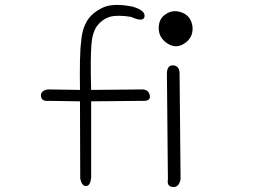

<svg xmlns="http://www.w3.org/2000/svg" viewBox="-20 -748 1040 773"><path d="M508 -680Q452 -689 421 -680Q391 -670 371 -644Q361 -630 355.5 -611.5Q350 -593 348 -568Q346 -544 345.5 -498.5Q345 -453 347 -386L555 -388Q579 -386 583 -364Q588 -340 553 -342L347 -340V-34Q344 1 326 1Q309 1 303 -29L302 -340L176 -342Q147 -339 145 -361Q143 -384 174 -388L302 -386Q301 -456 302 -505.5Q303 -555 307 -583Q309 -611 316.5 -633Q324 -655 335 -671Q358 -702 400 -720Q442 -736 515 -721Q565 -706 562 -682Q558 -657 508 -680ZM724 -574Q689 -550 654 -573Q619 -596 619 -635Q619 -674 649 -692Q678 -711 714 -697Q749 -683 755 -641Q759 -598 724 -574ZM707 -26Q700 7 676 5Q651 3 656 -26L652 -453Q653 -486 677 -485Q702 -483 703 -454Z"/></svg>

Font: Yomogi
Style: Regular
Weight: 400
Designer: satsuyako
Foundry: satsuyako
Version: Version 3.100